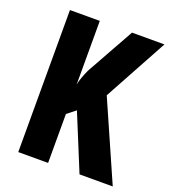

<svg xmlns="http://www.w3.org/2000/svg" viewBox="-131 -876 803 907"><g transform="rotate(20 270.0 -423.0)"><path d="M540 -66 366 -461 540 -780H377L243 -540C228 -507 219 -481 215 -460V-780H65V-66H215V-312L258 -346L373 -66Z"/></g></svg>

Font: Noto Sans Malayalam UI ExtraCondensed ExtraBold
Style: Regular
Weight: 800
Width: 2
Designer: Jelle Bosma - Monotype Design Team
Foundry: Monotype Imaging Inc.
Version: Version 2.104